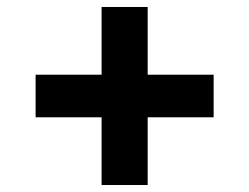

<svg xmlns="http://www.w3.org/2000/svg" viewBox="-20 -631 714 550"><path d="M403 -611V-417H592V-295H403V-101H271V-295H82V-417H271V-611Z"/></svg>

Font: Poppins SemiBold
Style: Regular
Weight: 600
Designer: Ninad Kale (Devanagari), Jonny Pinhorn (Latin)
Foundry: Indian Type Foundry
Version: Version 3.002 2017